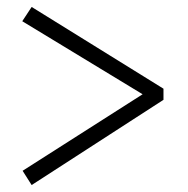

<svg xmlns="http://www.w3.org/2000/svg" viewBox="-20 -563 540 552"><path d="M390 -292 44 -502 71 -543 450 -308V-276L71 -31L45 -72Z"/></svg>

Font: Lekton
Style: Regular
Weight: 400
Designer: Paolo Mazzetti, Luciano Perondi, Raffaele Flato, Elena Papassissa, Emilio Macchia, Michela Povoleri, Tobias Seemiller, R
Version: Version 34.000